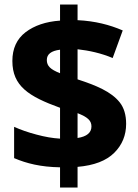

<svg xmlns="http://www.w3.org/2000/svg" viewBox="-20 -779 614 857"><path d="M248 58.1H326.2V-34.2C399.9 -40.5 454.6 -61.5 490.2 -97.2C525.4 -132.3 543 -175.3 543 -226.1C543 -265.6 533.7 -297.4 514.6 -321.8C476.6 -370.1 408.7 -397.9 326.2 -424.8V-559.1C376.5 -553.7 432.1 -541.5 482.9 -520L527.8 -643.1C469.2 -668.5 404.3 -685.1 326.2 -689V-758.8H248V-687C184.6 -682.6 133.3 -665 94.2 -635.3C54.7 -605 35.2 -562 35.2 -506.8C35.2 -395 107.9 -348.6 248 -297.9V-160.2C215.3 -162.1 180.7 -168 143.1 -178.2C105.5 -188 72.3 -199.7 43 -212.9V-73.2C99.1 -49.3 161.6 -33.7 248 -32.2ZM248 -452.1C205.1 -469.2 189 -484.4 189 -511.2C189 -537.1 208.5 -552.2 248 -557.1ZM326.2 -273.9C369.6 -256.8 388.2 -241.7 388.2 -214.8C388.2 -187 367.7 -169.4 326.2 -163.1Z"/></svg>

Font: Noto Reveo Sans
Style: Regular
Weight: 800
Designer: Monotype Design Team
Foundry: Monotype Imaging Inc.
Version: Version 2.007